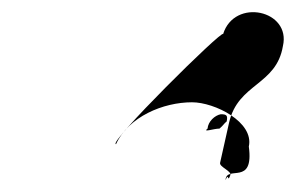

<svg xmlns="http://www.w3.org/2000/svg" viewBox="-20 -445 494 321"><path d="M174 -204C195 -250 253 -274 301 -274C339 -274 405 -241 396 -200C405 -133 359 -170 357 -144C363 -158 360 -138 365 -152C368 -159 346 -166 348 -173L363 -240C378 -306 442 -302 453 -368C467 -428 372 -449 353 -388C353 -397 158 -204 174 -204ZM327 -230C318 -223 337 -230 347 -230C354 -236 354 -238 359 -242C361 -252 359 -254 349 -254C339 -252 328 -242 327 -230Z"/></svg>

Font: pokerface
Style: oblique
Weight: 400
Version: Version 1